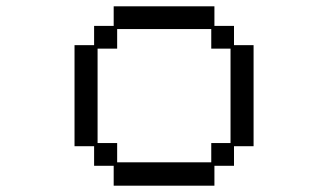

<svg xmlns="http://www.w3.org/2000/svg" viewBox="-20 -560 1040 608"><path d="M216 -417H278V-478H340V-540H659V-478H721V-417H783V-97H721V-35H659V28H340V-35H278V-97H216ZM351 -107V-46H649V-107H710V-406H649V-468H351V-406H289V-107Z"/></svg>

Font: DotGothic16
Style: Regular
Weight: 400
Designer: Fontworks Inc.
Foundry: Fontworks Inc.
Version: Version 1.100